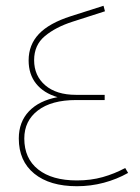

<svg xmlns="http://www.w3.org/2000/svg" viewBox="-20 -632 483 664"><path d="M246 12Q152 12 98.5 -31.5Q45 -75 45 -153Q45 -210 80 -247Q115 -284 179 -296Q131 -310 105 -342.5Q79 -375 79 -423Q79 -477 114.5 -514.5Q150 -552 225 -576L338 -612L343 -593L231 -557Q172 -538 135 -507Q98 -476 98 -424Q98 -370 136.5 -337Q175 -304 243 -304H342V-286H243Q158 -286 111 -250Q64 -214 64 -153Q64 -84 112 -46Q160 -8 246 -8Q294 -8 335 -19.5Q376 -31 413 -51L423 -34Q384 -12 339 0Q294 12 246 12Z"/></svg>

Font: IBM Plex Sans Arabic Thin
Style: Regular
Weight: 100
Designer: Mike Abbink, Paul van der Laan, Pieter van Rosmalen, Wael Morcos, Khajak Apelian
Foundry: Bold Monday
Version: Version 1.101